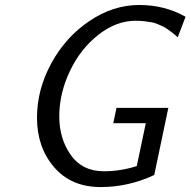

<svg xmlns="http://www.w3.org/2000/svg" viewBox="-20 -736 772 778"><path d="M129.9 -258.8Q129.9 -372.6 187.5 -478.8Q245.1 -585 341.6 -650.4Q438 -715.8 543.9 -715.8Q647.9 -715.8 731.9 -668L700.2 -585Q698.2 -586.9 688.7 -595Q679.2 -603 675 -606Q670.9 -608.9 659.9 -616.9Q648.9 -625 641.4 -628.4Q633.8 -631.8 620.8 -637.5Q607.9 -643.1 595.5 -645.5Q583 -647.9 565.9 -649.9Q548.8 -651.9 529.8 -651.9Q450.7 -651.9 377.9 -594.5Q305.2 -537.1 262.7 -447Q220.2 -356.9 220.2 -264.2Q220.2 -174.3 266.6 -108.2Q313 -42 400.9 -42Q467.8 -42 534.2 -63L570.8 -236.8H439L452.1 -298.8H662.1L605 -26.9Q501 22 388.2 22Q268.1 22 199 -58.8Q129.9 -139.6 129.9 -258.8Z"/></svg>

Font: CMU Sans Serif
Style: Oblique
Weight: 500
Italic angle: -12°
Version: Version 0.7.0